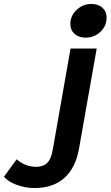

<svg xmlns="http://www.w3.org/2000/svg" viewBox="-65 -730 558 969"><path d="M290 -609Q290 -650 321.5 -680Q353 -710 397 -710Q431 -710 452 -691Q473 -672 473 -641Q473 -599 442 -569.5Q411 -540 367 -540Q333 -540 311.5 -559Q290 -578 290 -609ZM-45 162 19 74Q63 112 118 112Q153 112 173 92.5Q193 73 201 27L291 -485H423L334 19Q317 117 260 168Q203 219 109 219Q63 219 19.5 203Q-24 187 -45 162Z"/></svg>

Font: Niramit
Style: Bold Italic
Weight: 700
Italic angle: -10°
Designer: Katatrad Aksorn Co.,Ltd.
Foundry: Cadson Demak Co.,Ltd.
Version: Version 1.001; ttfautohint (v1.6)